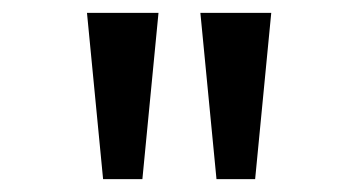

<svg xmlns="http://www.w3.org/2000/svg" viewBox="-20 -749 542 298"><path d="M140 -471 115 -729H226L201 -471ZM316 -471 291 -729H401L376 -471Z"/></svg>

Font: loriya85
Style: Book
Weight: 400
Designer: Jelle Bosma - Monotype Design Team
Foundry: Monotype Imaging Inc.
Version: Version 2.003